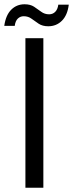

<svg xmlns="http://www.w3.org/2000/svg" viewBox="-44 -879 342 899"><path d="M75 0V-700H159V0ZM182 -756Q155 -756 137 -768Q119 -780 103.5 -791.5Q88 -803 67 -803Q51 -803 39.5 -792Q28 -781 25 -758H-24Q-17 -808 8.5 -833.5Q34 -859 71 -859Q98 -859 115.5 -847.5Q133 -836 149 -824Q165 -812 186 -812Q203 -812 214.5 -823.5Q226 -835 229 -857H278Q272 -808 246 -782Q220 -756 182 -756Z"/></svg>

Font: DM Sans 17pt
Style: Regular
Weight: 400
Version: Version 4.004;gftools[0.9.30]